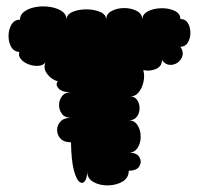

<svg xmlns="http://www.w3.org/2000/svg" viewBox="-20 -556 619 595"><path d="M200 -115Q178 -115 167.5 -126.5Q157 -138 157 -153Q157 -168 167.5 -179.5Q178 -191 200 -191Q181 -191 172 -203Q163 -215 163 -230.5Q163 -246 172 -258Q181 -270 200 -270Q172 -270 161.5 -282Q151 -294 159 -304Q140 -309 126.5 -326.5Q113 -344 121 -363Q114 -353 99 -352Q84 -351 69 -356.5Q54 -362 45 -372.5Q36 -383 40 -395Q23 -396 14.5 -411Q6 -426 6.5 -446Q7 -466 16 -480.5Q25 -495 42 -495Q42 -511 56.5 -521Q71 -531 92.5 -534.5Q114 -538 135.5 -534.5Q157 -531 171.5 -521.5Q186 -512 186 -495Q186 -511 204.5 -519Q223 -527 247.5 -527Q272 -527 290.5 -519Q309 -511 309 -495Q309 -513 326 -522Q343 -531 365 -531Q387 -531 404 -522Q421 -513 421 -495Q421 -512 438.5 -521Q456 -530 479.5 -530.5Q503 -531 521 -522.5Q539 -514 539 -497Q555 -497 562.5 -484Q570 -471 570 -454Q570 -437 562 -424Q554 -411 539 -411Q549 -397 545.5 -383.5Q542 -370 530.5 -362Q519 -354 505.5 -355Q492 -356 482 -370Q482 -350 462.5 -342Q443 -334 424 -339Q429 -321 424.5 -301.5Q420 -282 409 -269Q398 -256 382 -258Q398 -257 405.5 -245.5Q413 -234 412.5 -219Q412 -204 403.5 -193.5Q395 -183 379 -183Q397 -183 406.5 -167.5Q416 -152 416 -132.5Q416 -113 406.5 -98Q397 -83 379 -83Q404 -83 412 -69Q420 -55 412 -41Q404 -27 379 -27Q379 -5 360 6.5Q341 18 315 18.5Q289 19 269.5 8Q250 -3 250 -25Q250 -3 242.5 6Q235 15 225.5 7Q216 -1 208.5 -30Q201 -59 200 -115Z"/></svg>

Font: Rubik Bubbles
Style: Regular
Weight: 400
Designer: Hubert and Fischer, NaN
Foundry: Hubert and Fischer, NaN
Version: Version 2.200